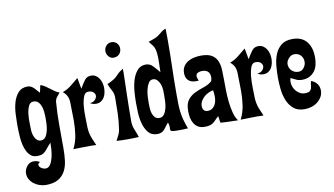

<svg xmlns="http://www.w3.org/2000/svg" viewBox="-82 -835 2113 1215"><g transform="rotate(-10 975.0 -227.5)"><path d="M116 -440Q128 -440 137.5 -435Q147 -430 155.5 -422Q164 -414 171 -405Q178 -396 186 -388Q190 -399 192 -411Q194 -423 197 -435Q213 -430 226.5 -421Q240 -412 253 -402Q266 -392 279.5 -382.5Q293 -373 309 -367Q298 -354 288.5 -342Q279 -330 277 -313Q271 -238 271.5 -163.5Q272 -89 272 -14Q272 26 267.5 63.5Q263 101 247.5 130Q232 159 202.5 176.5Q173 194 123 194Q104 194 84 187.5Q64 181 48 169Q32 157 21.5 139.5Q11 122 11 101Q11 76 28 54.5Q45 33 72 33Q83 33 92.5 36Q102 39 111 44Q98 51 97.5 59.5Q97 68 103.5 75Q110 82 120 86.5Q130 91 139 91Q159 91 170.5 72Q182 53 188 27.5Q194 2 195.5 -24.5Q197 -51 197 -65Q180 -47 170 -34Q160 -21 150.5 -12.5Q141 -4 130 0Q119 4 100 4Q77 4 61.5 -8Q46 -20 36 -39.5Q26 -59 20.5 -83Q15 -107 13 -131.5Q11 -156 10.5 -178.5Q10 -201 10 -217Q10 -245 12 -283.5Q14 -322 24 -356.5Q34 -391 55.5 -415.5Q77 -440 116 -440ZM90 -170Q90 -159 92.5 -145Q95 -131 101 -118.5Q107 -106 116.5 -97.5Q126 -89 140 -89Q161 -89 172 -106Q183 -123 188 -146Q193 -169 193.5 -193Q194 -217 194 -231Q194 -245 192 -264Q190 -283 184 -300Q178 -317 166.5 -328.5Q155 -340 136 -340Q115 -340 105 -319Q95 -298 91.5 -269.5Q88 -241 89 -213Q90 -185 90 -170Z M523 -438Q541 -438 554 -429.5Q567 -421 575.5 -407.5Q584 -394 588 -378Q592 -362 592 -347Q592 -331 588.5 -315Q585 -299 577 -286Q569 -273 556 -265Q543 -257 525 -257Q504 -257 487 -268Q508 -269 519.5 -281Q531 -293 532 -306Q533 -319 522 -330Q511 -341 488 -341Q467 -341 457.5 -315Q448 -289 445 -255Q442 -221 443 -188Q444 -155 444 -141Q444 -118 446 -101Q448 -84 452.5 -68.5Q457 -53 464 -37Q471 -21 480 0Q435 -2 400.5 -0.5Q366 1 333 1Q354 -41 360.5 -86Q367 -131 367 -177Q367 -205 366 -232.5Q365 -260 365 -288Q365 -313 357.5 -331Q350 -349 330 -366Q361 -377 386 -397.5Q411 -418 436 -438L449 -367Q468 -400 482.5 -419Q497 -438 523 -438Z M687 -624Q708 -624 721.5 -610Q735 -596 735 -576Q735 -553 721 -539Q707 -525 684 -525Q665 -525 652.5 -540.5Q640 -556 640 -574Q640 -594 653.5 -609Q667 -624 687 -624ZM729 -446 730 -425Q728 -346 726 -267Q724 -188 724 -109Q724 -80 735 -54.5Q746 -29 754 -3Q736 -2 718 -1.5Q700 -1 682 -1Q665 -1 647 -1.5Q629 -2 611 -3Q619 -20 627.5 -35.5Q636 -51 639 -71Q647 -122 648.5 -173Q650 -224 650 -276Q650 -301 638 -322.5Q626 -344 617 -367Q628 -372 638 -377Q648 -382 658 -388Q675 -398 689 -414Q703 -430 729 -446Z M1040 -649 1041 -576Q1041 -489 1038.5 -404Q1036 -319 1036 -233Q1036 -197 1036.5 -169Q1037 -141 1040 -115.5Q1043 -90 1050 -63.5Q1057 -37 1070 -3Q1057 -2 1044.5 -1.5Q1032 -1 1019 -1Q985 -1 973 -2.5Q961 -4 958.5 -10Q956 -16 957.5 -28Q959 -40 952 -61Q942 -51 935 -40.5Q928 -30 920 -21Q912 -12 901.5 -6.5Q891 -1 873 -1Q836 -1 816 -25.5Q796 -50 786.5 -84.5Q777 -119 775.5 -156Q774 -193 774 -219Q774 -245 776.5 -284Q779 -323 789 -359Q799 -395 820 -421Q841 -447 877 -447Q902 -447 920.5 -428Q939 -409 960 -383Q960 -399 961 -420.5Q962 -442 962 -458Q962 -490 959.5 -509Q957 -528 952 -540Q947 -552 939 -561.5Q931 -571 920 -585Q937 -592 955.5 -598Q974 -604 988 -615Q1001 -625 1012.5 -634.5Q1024 -644 1040 -649ZM905 -347Q887 -347 876.5 -330Q866 -313 860.5 -290Q855 -267 854 -242Q853 -217 853 -202Q853 -188 854 -170Q855 -152 860 -136.5Q865 -121 875.5 -110Q886 -99 904 -99Q923 -99 934 -114Q945 -129 950.5 -150Q956 -171 957 -192.5Q958 -214 958 -227V-258Q958 -270 955.5 -285.5Q953 -301 946.5 -314.5Q940 -328 930 -337.5Q920 -347 905 -347Z M1231 -442Q1276 -442 1300 -427Q1324 -412 1334.5 -387Q1345 -362 1346.5 -329.5Q1348 -297 1348 -263Q1348 -237 1348.5 -200Q1349 -163 1353 -125Q1357 -87 1366 -52.5Q1375 -18 1391 2Q1356 1 1330 0.5Q1304 0 1279 -2Q1276 -13 1275 -24Q1274 -35 1272 -46Q1258 -34 1249.5 -24.5Q1241 -15 1231.5 -8Q1222 -1 1209.5 2.5Q1197 6 1176 6Q1151 6 1134.5 -4Q1118 -14 1108 -30.5Q1098 -47 1094 -67.5Q1090 -88 1090 -109Q1090 -158 1109 -182Q1128 -206 1155.5 -219Q1183 -232 1213 -241.5Q1243 -251 1266 -271Q1271 -284 1271 -295Q1271 -345 1220 -345Q1207 -345 1194 -339.5Q1181 -334 1181 -318Q1181 -310 1184 -303Q1187 -296 1189 -288H1170Q1141 -288 1123.5 -304Q1106 -320 1106 -351Q1106 -377 1117.5 -394.5Q1129 -412 1147 -422.5Q1165 -433 1187 -437.5Q1209 -442 1231 -442ZM1180 -126Q1180 -110 1188 -100Q1196 -90 1213 -90Q1229 -90 1240.5 -97.5Q1252 -105 1259 -116.5Q1266 -128 1269 -142Q1272 -156 1272 -170Q1272 -194 1268 -213Q1253 -210 1237 -202.5Q1221 -195 1208.5 -183.5Q1196 -172 1188 -157.5Q1180 -143 1180 -126Z M1598 -438Q1616 -438 1629 -429.5Q1642 -421 1650.5 -407.5Q1659 -394 1663 -378Q1667 -362 1667 -347Q1667 -331 1663.5 -315Q1660 -299 1652 -286Q1644 -273 1631 -265Q1618 -257 1600 -257Q1579 -257 1562 -268Q1583 -269 1594.5 -281Q1606 -293 1607 -306Q1608 -319 1597 -330Q1586 -341 1563 -341Q1542 -341 1532.5 -315Q1523 -289 1520 -255Q1517 -221 1518 -188Q1519 -155 1519 -141Q1519 -118 1521 -101Q1523 -84 1527.5 -68.5Q1532 -53 1539 -37Q1546 -21 1555 0Q1510 -2 1475.5 -0.5Q1441 1 1408 1Q1429 -41 1435.5 -86Q1442 -131 1442 -177Q1442 -205 1441 -232.5Q1440 -260 1440 -288Q1440 -313 1432.5 -331Q1425 -349 1405 -366Q1436 -377 1461 -397.5Q1486 -418 1511 -438L1524 -367Q1543 -400 1557.5 -419Q1572 -438 1598 -438Z M1819 -445Q1851 -445 1874 -434.5Q1897 -424 1911.5 -405Q1926 -386 1933 -361Q1940 -336 1940 -307Q1940 -281 1934.5 -258Q1929 -235 1916 -218Q1903 -201 1883 -190.5Q1863 -180 1835 -180Q1813 -180 1798 -187.5Q1783 -195 1764 -204Q1762 -198 1761 -191.5Q1760 -185 1760 -179Q1760 -163 1766 -147.5Q1772 -132 1782.5 -120Q1793 -108 1807 -100.5Q1821 -93 1838 -93Q1859 -93 1868 -99.5Q1877 -106 1880 -116Q1883 -126 1884 -138.5Q1885 -151 1889 -163Q1912 -155 1926 -137Q1940 -119 1940 -94Q1940 -70 1929 -51.5Q1918 -33 1901 -20Q1884 -7 1862.5 -0.5Q1841 6 1819 6Q1774 6 1747.5 -17Q1721 -40 1707.5 -74Q1694 -108 1690 -148Q1686 -188 1686 -221Q1686 -256 1689.5 -295.5Q1693 -335 1706 -368Q1719 -401 1745.5 -423Q1772 -445 1819 -445ZM1761 -293Q1761 -268 1778.5 -251Q1796 -234 1821 -234Q1843 -234 1856.5 -252Q1870 -270 1870 -290Q1870 -315 1854.5 -331.5Q1839 -348 1813 -348Q1793 -348 1777 -330Q1761 -312 1761 -293Z"/></g></svg>

Font: Fette Mikado
Style: Regular
Weight: 400
Designer: Peter Wiegel
Foundry: Peter Wiegel
Version: Version 1.000